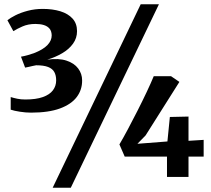

<svg xmlns="http://www.w3.org/2000/svg" viewBox="-20 -835 998 906"><path d="M126.5 -303.5Q101 -303.5 73.8 -307.8Q46.5 -312 30.5 -317.5V-377Q45 -372.5 62 -369Q79 -365.5 99.5 -365.5Q150 -365.5 182.2 -377Q214.5 -388.5 229.8 -409Q245 -429.5 245 -455.5Q245 -479.5 236.2 -495.2Q227.5 -511 206.8 -519Q186 -527 150.5 -527Q144.5 -526 134.5 -523.8Q124.5 -521.5 114.5 -519.2Q104.5 -517 98.5 -516L79 -567.5Q94 -570 109.8 -574.5Q125.5 -579 140 -584Q183.5 -601 203.8 -622.2Q224 -643.5 224 -668Q223.5 -688 213.8 -699.8Q204 -711.5 187 -716.8Q170 -722 147 -722Q112.5 -722 85.5 -710Q58.5 -698 43 -688L15 -739.5Q28.5 -750.5 53.2 -763Q78 -775.5 111.2 -784.2Q144.5 -793 182 -793Q228 -793 264.8 -781.8Q301.5 -770.5 322.5 -747.2Q343.5 -724 343.5 -688Q343.5 -655 324.5 -628.8Q305.5 -602.5 273.5 -583.8Q241.5 -565 203 -553.5Q257 -561 293.5 -549Q330 -537 348.8 -512Q367.5 -487 367.5 -456Q368 -411.5 342.2 -377.2Q316.5 -343 263 -323.2Q209.5 -303.5 126.5 -303.5ZM644 -815H730L314 51H228.5ZM768 0V-96H568.5L543.5 -153.5Q561.5 -184 583.8 -225.8Q606 -267.5 629.2 -313.2Q652.5 -359 672.5 -401.5Q692.5 -444 705.5 -475.5H787L826.5 -448.5L667 -196L628.5 -156.5L770 -167.5L781.5 -283L869.5 -285V-170.5L941 -175V-96H869.5V0Z"/></svg>

Font: Merriweather 24pt
Style: Bold
Weight: 700
Designer: Eben Sorkin
Foundry: Eben Sorkin
Version: Version 2.100